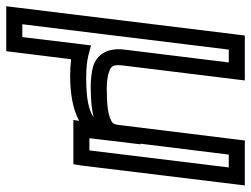

<svg xmlns="http://www.w3.org/2000/svg" viewBox="-124 -436 783 598"><g transform="rotate(90 267.0 -137.5)"><path d="M484 0 543 -484 546 -509H521H431H406L403 -484L358 -119C356 -101 353 -96 340 -91C323 -83 294 -79 245 -79C224 -79 209 -81 196 -85C172 -92 169 -99 173 -134L216 -484L219 -509H194H104H79L76 -484L-9 209L-12 234H13H103H128L131 209L153 32C169 34 187 35 205 35C262 35 310 26 345 7L342 25H367H455H480L484 0ZM333 -38C311 -22 273 -15 211 -15C183 -15 160 -17 140 -22L110 -30L106 2L84 184H44L123 -459H163L123 -134C117 -86 134 -49 177 -36C193 -32 215 -29 239 -29C277 -29 309 -32 333 -38ZM437 -25H399L403 -59L418 -184H416L450 -459H490L437 -25Z"/></g></svg>

Font: Gamestation Display Outline
Style: Italic
Weight: 400
Designer: Jonas Hecksher
Foundry: Jonas Hecksher, Playtypeª, e-types AS
Version: Version 1.003